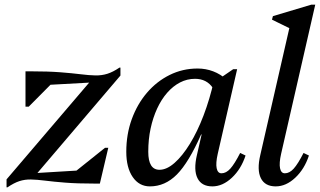

<svg xmlns="http://www.w3.org/2000/svg" viewBox="-20 -785 1368 821"><path d="M8 16V-18L382 -456L403 -434L131 -419L89 -480H112Q186 -480 237.5 -476Q289 -472 325 -467.5Q361 -463 388 -462.5Q415 -462 439 -469.5Q463 -477 491 -496H495V-462L121 -23L100 -43L365 -59L407 0H384Q310 0 259.5 -4Q209 -8 173.5 -12.5Q138 -17 112 -17.5Q86 -18 63 -10.5Q40 -3 12 16ZM407 0 269 -25 429 -153H443ZM89 -329V-480L234 -461L103 -329Z M621 12Q575 12 547.5 -28Q520 -68 520 -136Q520 -211 543.5 -275.5Q567 -340 608.5 -388.5Q650 -437 705.5 -464.5Q761 -492 825 -492Q860 -492 891.5 -480Q923 -468 950 -444L917 -296Q917 -369 890.5 -408.5Q864 -448 814 -448Q780 -448 750 -432.5Q720 -417 695 -388.5Q670 -360 652 -321Q634 -282 624 -235.5Q614 -189 614 -136Q614 -59 662 -59Q693 -59 726.5 -88.5Q760 -118 792 -170Q824 -222 850.5 -291.5Q877 -361 895 -441H941L890 -210H840Q787 -90 736.5 -39Q686 12 621 12ZM888 12Q842 12 824.5 -23Q807 -58 822 -122L895 -441H907L977 -489H994L911 -127Q902 -87 906.5 -65.5Q911 -44 927 -44Q947 -44 965 -64Q983 -84 1007 -131L1030 -120Q1011 -62 971.5 -25Q932 12 888 12Z M1159 12Q1113 12 1095.5 -23Q1078 -58 1093 -122L1223 -690L1247 -650L1143 -701L1147 -716L1311 -765H1328L1182 -127Q1173 -87 1177.5 -65.5Q1182 -44 1198 -44Q1218 -44 1236 -64Q1254 -84 1278 -131L1301 -120Q1282 -62 1242.5 -25Q1203 12 1159 12Z"/></svg>

Font: Platypi Light
Style: Italic
Weight: 300
Italic angle: -13°
Designer: David Sargent
Foundry: Bolt Cutter Type
Version: Version 1.200